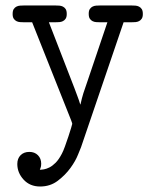

<svg xmlns="http://www.w3.org/2000/svg" viewBox="-20 -451 565 699"><path d="M26 -400Q26 -412 30 -418Q34 -424 40 -427Q46 -430 53 -430.5Q60 -431 66 -431H183Q189 -431 196 -430.5Q203 -430 209 -427Q215 -424 219 -418Q223 -412 223 -400Q223 -389 219 -383Q215 -377 209 -374Q203 -371 196 -370.5Q189 -370 183 -370H158L251 -130Q256 -116 262 -100.5Q268 -85 272 -71H273Q278 -94 283.5 -111.5Q289 -129 299 -157L371 -370H343Q337 -370 330 -370.5Q323 -371 317 -374Q311 -377 307 -383Q303 -389 303 -401Q303 -412 307 -418Q311 -424 317 -427Q323 -430 330 -430.5Q337 -431 343 -431H460Q466 -431 473 -430.5Q480 -430 486 -427Q492 -424 496 -418Q500 -412 500 -400Q500 -389 496 -383Q492 -377 486 -374Q480 -371 473 -370.5Q466 -370 460 -370H430L275 85Q273 89 264 112Q255 135 236.5 160.5Q218 186 190.5 207Q163 228 126 228Q89 228 66 203Q43 178 43 146Q43 126 55 114Q67 102 87 102Q106 102 118 114Q130 126 130 145Q130 155 127.5 160.5Q125 166 125 167Q131 167 140 165.5Q149 164 160 158.5Q171 153 182.5 141.5Q194 130 205 109Q210 100 216.5 82Q223 64 229 46Q235 28 239 14.5Q243 1 243 0Q243 -1 242.5 -3Q242 -5 239 -13L97 -370H66Q60 -370 53 -370.5Q46 -371 40 -374Q34 -377 30 -383Q26 -389 26 -400Z"/></svg>

Font: CMU Typewriter Custom
Style: Regular
Weight: 500
Monospace: yes
Version: Version 0.7.0